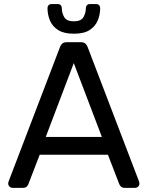

<svg xmlns="http://www.w3.org/2000/svg" viewBox="-20 -903 710 923"><path d="M39.9 0Q31.7 0 25.6 -6.1Q19.5 -12.2 19.5 -20.4Q19.5 -25.2 21.3 -30.6L268.7 -677.6Q272.5 -687.8 279.8 -693.9Q287.2 -700 300.7 -700H369Q382.5 -700 389.8 -693.9Q397.2 -687.8 401 -677.6L648.4 -30.6Q650.2 -25.2 650.2 -20.4Q650.2 -12.2 644.1 -6.1Q638 0 629.8 0H578.9Q567.2 0 561.5 -6.1Q555.9 -12.1 553.7 -16.9L498.8 -159.3H170.9L116 -16.9Q114.6 -12.1 108.7 -6.1Q102.7 0 90.8 0ZM199.9 -244.6H469.8L334.7 -599.6ZM334.9 -740.9Q287.1 -740.9 259.4 -758.6Q231.7 -776.2 220 -804.7Q208.3 -833.2 208.3 -864.4Q208.3 -872.4 213.3 -877.9Q218.3 -883.4 227.3 -883.4H258.1Q267.1 -883.4 272.1 -877.9Q277.1 -872.4 277.1 -864.4Q277.1 -840.8 288.7 -820.7Q300.4 -800.5 335 -800.5Q369.5 -800.5 381.2 -820.7Q392.8 -840.8 392.8 -864.5Q392.8 -872.4 397.8 -877.9Q402.8 -883.4 411.8 -883.4H442.6Q451.6 -883.4 456.6 -877.9Q461.6 -872.4 461.6 -864.4Q461.6 -833.2 449.9 -804.7Q438.2 -776.2 410.9 -758.6Q383.6 -740.9 334.9 -740.9Z"/></svg>

Font: Rubik Light
Style: Regular
Weight: 300
Designer: Hubert and Fischer
Foundry: Hubert and Fischer
Version: Version 2.300;gftools[0.9.30]